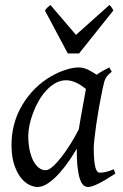

<svg xmlns="http://www.w3.org/2000/svg" viewBox="-20 -726 490 766"><path d="M294.4 -210.4Q297.9 -232.4 302 -256.1Q306.2 -279.8 310.3 -301.8Q314.5 -323.7 317.6 -342Q320.8 -360.4 322.8 -371.1Q315.4 -377 306.6 -383.1Q297.9 -389.2 287.8 -394.3Q277.8 -399.4 266.8 -402.6Q255.9 -405.8 244.1 -405.8Q221.7 -405.8 201.9 -394.8Q182.1 -383.8 165.3 -365.7Q148.4 -347.7 135 -324.5Q121.6 -301.3 112.3 -276.6Q103 -252 97.9 -228Q92.8 -204.1 92.8 -185.1Q92.8 -153.3 98.1 -127.9Q103.5 -102.5 112.8 -84.5Q122.1 -66.4 134.8 -56.6Q147.5 -46.9 162.1 -46.9Q173.8 -46.9 190.7 -61.8Q207.5 -76.7 225.8 -100.3Q244.1 -124 262.2 -153.1Q280.3 -182.1 294.4 -210.4ZM439.9 -33.2Q397.5 -5.4 371.3 7.3Q345.2 20 331.1 20Q322.3 20 314.2 13.9Q306.2 7.8 299.8 -9Q293.5 -25.9 289.8 -55.7Q286.1 -85.4 286.1 -132.8Q273.4 -110.4 255.1 -83.7Q236.8 -57.1 215.8 -33.9Q194.8 -10.7 172.6 4.6Q150.4 20 129.9 20Q113.8 20 95.5 10.7Q77.1 1.5 61.8 -18.8Q46.4 -39.1 36.1 -71Q25.9 -103 25.9 -148.9Q25.9 -187.5 34.9 -224.4Q43.9 -261.2 62 -294.9Q80.1 -328.6 106.2 -358.2Q132.3 -387.7 167 -411.1Q180.2 -419.9 196 -428.2Q211.9 -436.5 228.8 -442.9Q245.6 -449.2 262.2 -453.1Q278.8 -457 293.9 -457Q304.2 -457 314 -454.3Q323.7 -451.7 332.8 -447.3Q341.8 -442.9 350.1 -437.7Q358.4 -432.6 365.7 -427.7Q377 -436 389.6 -443.1Q402.3 -450.2 416 -457L425.8 -439.9Q417.5 -433.1 412.1 -427.7Q406.7 -422.4 402.6 -415.3Q398.4 -408.2 395.5 -397.9Q392.6 -387.7 389.2 -371.1Q381.8 -335.9 375.2 -299.1Q368.7 -262.2 364 -229.5Q359.4 -196.8 356.7 -171.9Q354 -147 354 -136.2Q354 -108.4 355.7 -89.4Q357.4 -70.3 360.4 -58.8Q363.3 -47.4 367.7 -42.2Q372.1 -37.1 377.9 -37.1Q387.7 -37.1 401.1 -39.8Q414.6 -42.5 434.1 -50.8ZM295.4 -512.7H250.5L159.2 -684.1Q166 -693.4 169.9 -696.8Q173.8 -700.2 181.2 -706.1L283.2 -586.9L416.5 -706.1Q422.4 -700.7 425 -697Q427.7 -693.4 432.1 -684.1Z"/></svg>

Font: Gentium Plus Viet
Style: Italic
Weight: 400
Italic angle: -8°
Designer: J. Victor Gaultney, Annie Olsen, Iska Routamaa, Becca Hirsbrunner
Foundry: SIL International
Version: Version 5.000